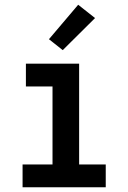

<svg xmlns="http://www.w3.org/2000/svg" viewBox="-20 -788 540 808"><path d="M75 0V-96H201V-424H89V-520H313V-96H425V0ZM244 -577 186 -623 309 -768 380 -712Z"/></svg>

Font: Iosevka Web
Style: Bold
Weight: 700
Monospace: yes
Designer: Belleve Invis
Foundry: Belleve Invis
Version: Version 28.0.3; ttfautohint (v1.8.3)